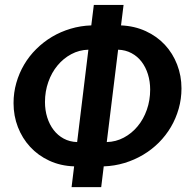

<svg xmlns="http://www.w3.org/2000/svg" viewBox="-20 -774 789 794"><path d="M421.5 -186.5Q459.5 -187.5 492.2 -205Q525 -222.5 549.2 -251.8Q573.5 -281 587.2 -320Q601 -359 601 -403.5Q601 -437 591.8 -466.8Q582.5 -496.5 565.5 -518.8Q548.5 -541 523.8 -554.2Q499 -567.5 468.5 -568.5ZM345.5 -568.5Q307.5 -567.5 274.8 -550Q242 -532.5 217.8 -503.2Q193.5 -474 179.8 -435Q166 -396 166 -352Q166 -318.5 175.2 -288.8Q184.5 -259 201.8 -236.5Q219 -214 243.5 -200.8Q268 -187.5 299 -186.5ZM480.5 -669Q536.5 -666.5 582.8 -645.2Q629 -624 661.8 -588.8Q694.5 -553.5 712.5 -507Q730.5 -460.5 730.5 -408.5Q730.5 -365 719 -324.5Q707.5 -284 686.8 -248.8Q666 -213.5 636.8 -184.2Q607.5 -155 571.8 -133.8Q536 -112.5 494.8 -100Q453.5 -87.5 409 -86L398.5 0H276L286.5 -86Q230 -88 183.8 -109.5Q137.5 -131 104.8 -166.5Q72 -202 54 -248.5Q36 -295 36 -347.5Q36 -391 47.5 -431.2Q59 -471.5 79.8 -506.8Q100.5 -542 130 -571.2Q159.5 -600.5 195.2 -621.8Q231 -643 272 -655.2Q313 -667.5 357.5 -669L368 -753.5H491Z"/></svg>

Font: Lato 2
Style: Bold Italic
Weight: 700
Italic angle: -7°
Designer: Lukasz Dziedzic with Adam Twardoch and Botio Nikoltchev
Foundry: tyPoland Lukasz Dziedzic
Version: Version 2.015; 2015-08-06; http://www.latofonts.com/